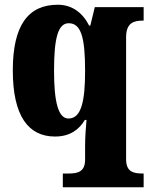

<svg xmlns="http://www.w3.org/2000/svg" viewBox="-20 -566 635 810"><path d="M245 224H586V166H583C544 166 512 160 512 106V-409C512 -470 545 -479 582 -479H586V-536H380L361 -458H356C329 -512 284 -546 224 -546C100 -546 34 -461 34 -269C34 -76 100 10 212 10C276 10 314 -20 338 -60H345C342 -31 339 15 339 52V108C339 160 306 166 269 166H245ZM269 -66C225 -66 208 -138 208 -268C208 -406 225 -468 270 -468C323 -468 339 -405 339 -267C339 -139 323 -66 269 -66Z"/></svg>

Font: Noto Serif Tamil Condensed Black
Style: Regular
Weight: 900
Width: 3
Designer: Indian Type Foundry, Tom Grace, and the Monotype Design Team
Foundry: Monotype Imaging Inc.
Version: Version 2.004